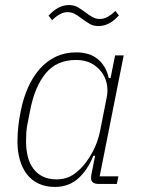

<svg xmlns="http://www.w3.org/2000/svg" viewBox="-20 -727 557 759"><path d="M369 0Q340 0 340 -23Q340 -32 343 -46L356 -111H349Q326 -54 288.5 -21Q251 12 197 12Q161 12 133 -1Q105 -14 86.5 -38Q68 -62 58.5 -95Q49 -128 49 -168Q49 -198 52.5 -228.5Q56 -259 62 -288Q72 -339 91 -381.5Q110 -424 137.5 -455Q165 -486 201 -503Q237 -520 281 -520Q335 -520 367.5 -492.5Q400 -465 410 -418H417L435 -508H469L374 -30H448L442 0ZM204 -18Q232 -18 254 -28Q276 -38 299 -61Q324 -86 345.5 -125.5Q367 -165 376 -211L403 -348Q407 -371 402 -396Q397 -421 381.5 -442Q366 -463 341 -476.5Q316 -490 281 -490Q204 -490 160.5 -437Q117 -384 99 -290L88 -234Q85 -218 84 -202.5Q83 -187 83 -168Q83 -135 90 -107.5Q97 -80 112 -60Q127 -40 149.5 -29Q172 -18 204 -18ZM172 -665Q210 -707 252 -707Q272 -707 285.5 -699.5Q299 -692 318 -678Q336 -664 348.5 -658Q361 -652 375 -652Q404 -652 436 -684L450 -666Q412 -624 370 -624Q350 -624 336.5 -631.5Q323 -639 304 -653Q286 -667 273.5 -673Q261 -679 247 -679Q218 -679 186 -647Z"/></svg>

Font: IBM Plex Sans Cond ExtLt
Style: Italic
Weight: 200
Width: 3
Italic angle: -11°
Designer: Mike Abbink, Paul van der Laan, Pieter van Rosmalen
Foundry: Bold Monday
Version: Version 1.3